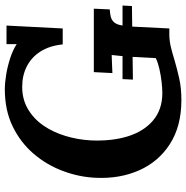

<svg xmlns="http://www.w3.org/2000/svg" viewBox="-8 -748 772 796"><g transform="rotate(-90 378.0 -350.0)"><path d="M753 -228 751 -189 446 -185 448 -228ZM361 16Q253 16 179 -31.5Q105 -79 69.5 -160Q34 -241 39 -340Q42 -408 67 -475Q92 -542 138.5 -596.5Q185 -651 252 -683.5Q319 -716 406 -716Q432 -716 466 -710.5Q500 -705 534 -694Q568 -683 593 -667V-709H670L658 -476H592Q586 -532 562 -569Q538 -606 500.5 -625Q463 -644 416 -644Q364 -644 323.5 -620Q283 -596 255.5 -556Q228 -516 212.5 -465Q197 -414 194 -360Q190 -274 210.5 -207Q231 -140 276.5 -101.5Q322 -63 390 -63Q409 -63 436 -66Q463 -69 489.5 -75Q516 -81 535 -90L540 -183Q542 -210 544 -235Q546 -260 548 -273Q532 -272 508 -271.5Q484 -271 473 -270L477 -347H740L737 -281Q720 -280 707.5 -277Q695 -274 686 -265.5Q677 -257 672.5 -240Q668 -223 666 -194L658 -34H633Q607 -34 580.5 -27.5Q554 -21 525 -12Q491 -2 451 7Q411 16 361 16Z"/></g></svg>

Font: Lora Italic
Style: Italic
Weight: 400
Italic angle: -3°
Designer: Olga Karpushina, Alexei Vanyashin (Cyrillic)
Foundry: Cyreal
Version: Version 2.210; ttfautohint (v1.8.1.43-b0c9)